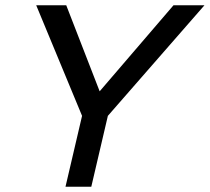

<svg xmlns="http://www.w3.org/2000/svg" viewBox="-20 -710 797 730"><path d="M229 0 292 -269.5 117.7 -689.9H231.9L358.9 -362.8L639.6 -689.9H757.3L390.1 -269.5L327.1 0Z"/></svg>

Font: Acari Sans Medium
Style: Italic
Weight: 500
Italic angle: -13°
Designer: Alfredo Marco Pradil and Stefan Peev
Foundry: Hanken Design Co.
Version: Version 1.045